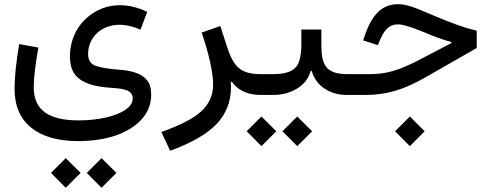

<svg xmlns="http://www.w3.org/2000/svg" viewBox="-20 -452 2334 914"><path d="M293 441.9 363.8 371.1 293 300.8 222.7 371.1ZM463.4 441.9 534.2 371.1 463.4 300.8 393.1 371.1ZM680.7 -395.5C636.2 -416.5 593.8 -427.2 552.2 -427.2C507.8 -427.2 467.8 -416.5 431.6 -395C359.4 -352.1 313 -275.9 313 -183.6C313 -146 321.3 -116.7 337.9 -96.2C370.6 -54.7 430.7 -39.6 505.4 -34.2C562.5 -30.3 611.8 -26.4 611.8 16.6C611.8 36.6 600.6 54.2 577.6 70.3C531.7 101.6 449.7 121.1 354 121.1C210.9 121.1 140.6 71.3 140.6 -36.1C140.6 -60.5 142.6 -86.9 146 -115.7C149.4 -144.5 154.8 -181.2 162.6 -225.6L71.3 -242.2C56.6 -154.8 49.3 -84 49.3 -29.3C49.3 51.3 75.7 112.8 128.4 155.8C181.2 198.2 255.9 219.7 352.5 219.7C420.4 219.7 480.5 210.4 532.7 192.4C636.7 155.3 699.7 87.4 699.7 -0.5C699.7 -30.3 693.4 -53.7 680.2 -69.8C654.3 -102.5 606.9 -115.7 548.3 -120.1C500 -123.5 463.4 -129.4 438 -137.7C412.1 -146 399.4 -165 399.4 -194.8C399.4 -275.9 464.8 -334 547.9 -334C580.6 -334 614.3 -326.2 648.9 -310.5Z M939.9 -296.9C974.6 -195.8 994.6 -106.4 994.6 -49.3C994.6 1 975.6 43.5 938 78.1C899.9 112.8 836.4 145.5 748 176.3L790 265.6C891.1 229 964.8 186.5 1010.7 138.7C1056.6 90.3 1079.6 31.7 1079.6 -37.1C1079.6 -45.4 1079.1 -53.2 1078.6 -61.5L1083.5 -63C1113.3 -21 1159.7 0 1222.7 0H1223.1V-99.1H1222.7C1127 -99.1 1092.3 -131.8 1061 -229L1028.8 -328.1Z M1224.6 243.7 1295.4 172.9 1224.6 102.5 1154.3 172.9ZM1395 243.7 1465.8 172.9 1395 102.5 1324.7 172.9ZM1414.6 -311.5V-241.2C1414.6 -209.5 1411.1 -183.1 1404.8 -162.1C1391.1 -120.1 1356 -99.1 1280.3 -99.1H1223.1C1212.4 -99.1 1207 -82.5 1207 -49.8C1207 -16.6 1212.4 0 1223.1 0H1280.3C1321.8 0 1359.4 -9.8 1393.1 -29.8C1426.8 -49.8 1448.7 -77.6 1459 -114.3H1463.9C1474.6 -77.6 1495.1 -49.8 1525.9 -29.8C1556.2 -9.8 1591.8 0 1633.3 0H1665.5V-99.1H1634.3C1529.3 -99.1 1509.8 -144.5 1509.8 -241.2V-311.5Z M1931.2 243.7 2001.5 172.9 1931.2 102.5 1860.8 172.9ZM1876 -432.1C1798.3 -432.1 1749 -384.3 1711.9 -269L1708.5 -259.8L1778.8 -237.3L1782.7 -246.6C1807.6 -311 1832.5 -335.9 1875.5 -335.9C1897.5 -335.9 1929.2 -326.2 1993.2 -300.8C2049.8 -276.9 2091.3 -261.7 2128.9 -252V-247.1L1968.3 -163.1C1873 -114.7 1816.9 -99.1 1738.3 -99.1H1665.5C1654.3 -99.1 1649.4 -85 1649.4 -49.8C1649.4 -14.2 1654.3 0 1665.5 0H1720.7C1770.5 0 1817.9 -6.8 1862.3 -20C1906.7 -33.2 1955.1 -54.7 2007.3 -85L2249.5 -223.6V-305.7C2218.8 -313 2188 -322.3 2156.7 -333.5C2125 -344.7 2086.9 -359.9 2042.5 -378.9C1996.1 -398.9 1961.4 -413.1 1937.5 -420.9C1913.6 -428.2 1893.1 -432.1 1876 -432.1Z"/></svg>

Font: Estedad Medium
Style: Regular
Weight: 500
Designer: Amin Abedi
Version: Version 7.3